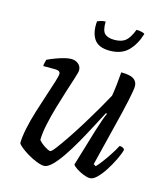

<svg xmlns="http://www.w3.org/2000/svg" viewBox="-106 -787 757 870"><g transform="rotate(15 272.0 -352.0)"><path d="M181 0Q167 0 145.5 -8.5Q124 -17 103 -29.5Q82 -42 67.5 -54Q53 -66 51 -72Q51 -100 59.5 -141Q68 -182 82 -227Q96 -272 109.5 -312.5Q123 -353 132 -382Q141 -411 141 -420Q141 -429 134.5 -432.5Q128 -436 116 -436H61Q61 -444 63.5 -453.5Q66 -463 67 -467Q86 -476 106.5 -483.5Q127 -491 145 -495.5Q163 -500 176 -500Q196 -500 209.5 -488.5Q223 -477 223 -459Q223 -451 214 -423Q205 -395 192 -354.5Q179 -314 166 -269.5Q153 -225 144 -182.5Q135 -140 135 -109Q147 -95 165 -83.5Q183 -72 191 -72Q197 -72 214.5 -95Q232 -118 257 -155Q282 -192 308.5 -235Q335 -278 358.5 -318.5Q382 -359 397 -387Q401 -409 404.5 -441Q408 -473 410 -500Q433 -500 450 -496Q467 -492 476.5 -481.5Q486 -471 486 -454Q486 -438 474.5 -384.5Q463 -331 442.5 -250Q422 -169 397 -66L408 -59Q418 -69 433.5 -89.5Q449 -110 464.5 -134Q480 -158 489 -176Q498 -176 504.5 -172.5Q511 -169 513 -164Q507 -142 493.5 -114.5Q480 -87 463 -60.5Q446 -34 428.5 -17Q411 0 396 0Q383 0 364.5 -7.5Q346 -15 331 -25Q316 -35 313 -42L366 -218Q375 -247 383 -269.5Q391 -292 396 -301L391 -304Q373 -270 351.5 -229Q330 -188 307 -147.5Q284 -107 261 -73.5Q238 -40 217.5 -20Q197 0 181 0ZM333 -581Q280 -581 259.5 -612Q239 -643 244 -695Q249 -697 259.5 -700.5Q270 -704 282 -704Q281 -662 295.5 -648Q310 -634 341 -634Q374 -634 392.5 -648.5Q411 -663 427 -704Q441 -704 452 -701Q463 -698 466 -695Q450 -643 419 -612Q388 -581 333 -581Z"/></g></svg>

Font: Texturina Medium 12pt Light
Style: Italic
Weight: 300
Italic angle: -11°
Version: Version 1.002